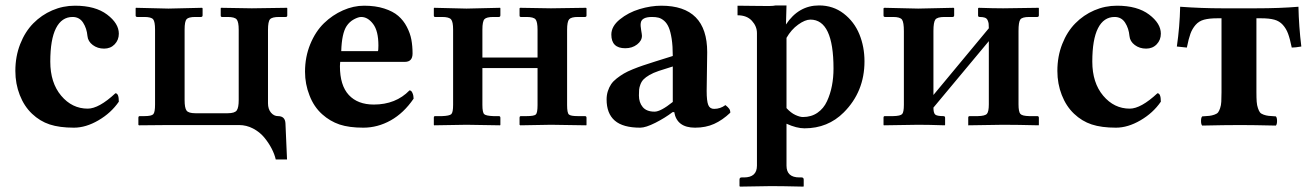

<svg xmlns="http://www.w3.org/2000/svg" viewBox="-20 -465 4885 714"><path d="M421.9 -86.9Q393.1 -44.9 346.2 -17.6Q299.3 9.8 254.9 9.8Q201.2 9.8 164.8 -2.2Q128.4 -14.2 99.1 -42Q69.8 -69.8 53.5 -111.6Q37.1 -153.3 37.1 -201.2Q37.1 -255.4 55.2 -301.3Q73.2 -347.2 103.8 -378.2Q134.3 -409.2 174.3 -426.5Q214.4 -443.8 258.8 -443.8Q334.5 -443.8 378.2 -410.9Q421.9 -377.9 421.9 -339.8Q421.9 -316.4 406.5 -300.3Q391.1 -284.2 367.2 -284.2Q342.8 -284.2 325 -297.6Q307.1 -311 305.2 -331.1Q302.7 -359.4 289.1 -380.6Q275.4 -401.9 250 -401.9Q209.5 -401.9 188.2 -360.1Q167 -318.4 167 -235.8Q167 -157.2 207.5 -109.1Q248 -61 306.2 -61Q347.7 -61 409.2 -118.2Q421.9 -118.2 421.9 -86.9Z M867.7 -354Q867.7 -383.8 860.1 -392.8Q852.5 -401.9 826.7 -401.9H805.7Q800.8 -401.9 800.8 -407.2V-434.1L801.8 -436L916.5 -434.1L1047.4 -436L1048.3 -434.1V-407.2Q1048.3 -401.9 1042.5 -401.9H1017.6Q991.7 -401.9 984.1 -393.3Q976.6 -384.8 976.6 -354V-81.1Q976.6 -59.6 987.5 -46.4Q998.5 -33.2 1013.7 -33.2Q1040 -33.2 1041.5 -6.8L1047.4 127.9H1005.4Q1001 108.4 990 87.2Q979 65.9 962.4 45.9Q945.8 25.9 921.1 12.9Q896.5 0 868.7 0H607.4L496.6 1L494.6 -1V-26.9Q494.6 -33.2 499.5 -33.2H516.6Q543.5 -33.2 550 -40.3Q556.6 -47.4 556.6 -76.2V-355Q556.6 -384.3 549.6 -393.1Q542.5 -401.9 516.6 -401.9H490.7Q484.4 -401.9 484.4 -407.2V-434.1L485.4 -436L606.4 -433.1L731.4 -436L733.4 -434.1V-408.2Q733.4 -401.9 727.5 -401.9H706.5Q681.2 -401.9 673.8 -393.6Q666.5 -385.3 666.5 -355V-92.8Q666.5 -63.5 673.8 -53.7Q681.2 -43.9 706.5 -43.9H826.7Q853 -43.9 860.4 -54.4Q867.7 -64.9 867.7 -92.8Z M1249 -274.9H1385.3Q1387.2 -276.9 1387.2 -295.9Q1387.2 -350.1 1367.4 -376Q1347.7 -401.9 1323.2 -401.9Q1312.5 -401.9 1296.1 -393.1Q1279.8 -384.3 1269 -368.2Q1251 -340.8 1249 -274.9ZM1502.9 -128.9Q1509.8 -128.9 1513.9 -119.1Q1518.1 -109.4 1518.1 -98.1Q1481.4 -44.4 1432.9 -17.3Q1384.3 9.8 1331.1 9.8Q1278.3 9.8 1242.7 -2Q1207 -14.2 1178.2 -40Q1147 -67.9 1130.9 -110.4Q1114.3 -152.3 1114.3 -198.2Q1114.3 -253.4 1133.8 -300.8Q1153.3 -348.1 1184.8 -378.7Q1216.3 -409.2 1255.4 -426.5Q1294.4 -443.8 1334 -443.8Q1376.5 -443.8 1408.9 -433.3Q1441.4 -422.9 1460.9 -406Q1480.5 -389.2 1492.9 -365.2Q1505.4 -341.3 1509.8 -317.4Q1514.2 -293.5 1514.2 -266.1Q1514.2 -234.9 1485.4 -234.9H1245.1Q1245.1 -232.4 1244.6 -227.5Q1244.1 -222.7 1244.1 -219.2Q1244.1 -147.5 1277.1 -111.8Q1310.1 -76.2 1370.1 -76.2Q1451.7 -76.2 1502.9 -128.9Z M1665 -355Q1665 -383.8 1657.5 -392.8Q1649.9 -401.9 1624 -401.9H1598.1Q1593.3 -401.9 1593.3 -407.2V-434.1L1594.2 -436L1714.8 -433.1L1839.8 -436L1840.8 -434.1V-408.2Q1840.8 -401.9 1835 -401.9H1814.9Q1789.1 -401.9 1781.5 -393.6Q1773.9 -385.3 1773.9 -355V-251H1979V-354Q1979 -383.8 1971.7 -392.8Q1964.4 -401.9 1938 -401.9H1917Q1912.1 -401.9 1912.1 -407.2V-434.1L1914.1 -436L2028.8 -434.1L2159.2 -436L2161.1 -434.1V-407.2Q2161.1 -401.9 2155.3 -401.9H2128.9Q2104 -401.9 2096.4 -393.1Q2088.9 -384.3 2088.9 -354V-74.2Q2088.9 -45.4 2095.5 -39.3Q2102.1 -33.2 2128.9 -33.2H2155.3Q2161.1 -33.2 2161.1 -26.9V-1L2160.2 1L2028.8 -1L1915 1L1912.1 -1V-26.9Q1912.1 -33.2 1917 -33.2H1938Q1966.3 -33.2 1972.7 -39.3Q1979 -45.4 1979 -74.2V-211.9H1773.9V-75.2Q1773.9 -46.4 1780.8 -40.3Q1787.6 -34.2 1814.9 -33.2H1835Q1840.8 -33.2 1840.8 -26.9V-1L1839.8 1L1714.8 -1L1594.2 1L1593.3 -1V-27.8Q1593.3 -33.2 1598.1 -33.2H1624Q1651.4 -34.2 1658.2 -40.5Q1665 -46.9 1665 -75.2Z M2487.3 -48.3 2481 -47.9Q2453.6 -26.9 2417.5 -8.5Q2381.3 9.8 2360.8 9.8Q2296.4 9.8 2266.1 -16.6Q2235.8 -43 2235.8 -95.2Q2235.8 -111.8 2240.5 -126.2Q2245.1 -140.6 2252.7 -151.9Q2260.3 -163.1 2273.4 -173.3Q2286.6 -183.6 2299.8 -191.4Q2313 -199.2 2333.5 -207.5Q2354 -215.8 2371.6 -221.7L2415 -235.8L2481.9 -256.8Q2481.9 -293.9 2477.8 -320.6Q2473.6 -347.2 2467 -362.8Q2460.4 -378.4 2450 -387.5Q2439.5 -396.5 2429.2 -399.2Q2418.9 -401.9 2404.8 -401.9Q2365.7 -401.9 2362.8 -379.4Q2361.3 -369.6 2364.3 -353Q2367.2 -336.4 2367.2 -332Q2367.2 -313.5 2349.1 -299.6Q2331.1 -285.6 2305.2 -285.6Q2253.4 -285.6 2253.4 -336.4Q2253.4 -367.2 2284.9 -392.8Q2316.4 -418.5 2358.4 -431.2Q2400.4 -443.8 2439 -443.8Q2609.9 -443.8 2609.9 -271L2607.9 -127Q2607.9 -89.4 2613.8 -74.7Q2619.6 -60.1 2635.7 -60.1Q2658.7 -60.1 2677.7 -74.2Q2687.5 -66.4 2691.7 -60.5Q2695.8 -54.7 2695.8 -45.9Q2666.5 -18.1 2635.5 -4.2Q2604.5 9.8 2564.9 9.8Q2497.1 9.8 2487.3 -48.3ZM2481.9 -217.8 2429.7 -201.2Q2409.2 -194.3 2395 -186Q2380.9 -177.7 2373.3 -169.9Q2365.7 -162.1 2361.6 -151.1Q2357.4 -140.1 2356.7 -131.8Q2356 -123.5 2356 -109.9Q2356 -84 2370.1 -66.9Q2384.3 -49.8 2414.1 -49.8Q2437 -49.8 2481.9 -85.9Z M2904.8 -324.2V-63Q2921.4 -44.9 2938 -37.4Q2954.6 -29.8 2965.8 -29.8Q2997.1 -29.8 3020 -45.7Q3043 -61.5 3055.4 -88.6Q3067.9 -115.7 3073.7 -146Q3079.6 -176.3 3079.6 -210Q3079.6 -392.1 2993.7 -392.1Q2974.1 -392.1 2948.2 -373.5Q2922.4 -355 2904.8 -324.2ZM2794.9 150.9V-341.8Q2794.9 -367.2 2776.1 -387.7Q2757.3 -408.2 2722.7 -408.2V-443.8Q2747.6 -443.8 2785.2 -443.1Q2822.8 -442.4 2840.1 -442.6Q2857.4 -442.9 2864.7 -444.8H2904.8L2902.8 -374Q2949.7 -444.8 3025.9 -444.8Q3078.1 -444.8 3117.4 -414.6Q3156.7 -384.3 3175.8 -337.6Q3194.8 -291 3194.8 -236.8Q3194.8 -124 3117.7 -46.9Q3058.6 12.2 2971.7 12.2Q2942.4 12.2 2904.8 -4.9V150.9Q2904.8 194.8 2952.6 194.8H2960.9Q2968.8 194.8 2968.8 203.1V227.1L2967.8 229Q2886.7 227.1 2847.7 227.1L2731.9 229L2730 227.1V203.1Q2730 194.8 2737.8 194.8H2746.6Q2794.9 194.8 2794.9 150.9Z M3394.5 -433.1 3526.4 -436 3528.3 -434.1V-408.2Q3528.3 -401.9 3522.5 -401.9H3492.2Q3465.3 -401.9 3458.3 -392.1Q3451.2 -382.3 3451.2 -350.1V-111.8L3657.2 -359.9Q3657.2 -371.1 3656.5 -377Q3655.8 -382.8 3652.8 -389.6Q3649.9 -396.5 3642.8 -399.2Q3635.7 -401.9 3623.5 -401.9Q3617.2 -401.9 3617.2 -407.2V-434.1L3619.6 -436Q3674.3 -434.1 3710.4 -434.1L3842.3 -436L3843.3 -434.1V-408.2Q3843.3 -401.9 3837.4 -401.9H3807.6Q3780.8 -401.9 3774.2 -392.3Q3767.6 -382.8 3767.6 -350.1V-77.1Q3767.6 -49.3 3774.4 -41.5Q3781.2 -33.7 3807.6 -33.2H3837.4Q3843.3 -33.2 3843.3 -26.9V-1L3842.3 1Q3761.2 -1 3710.4 -1L3580.6 1V-1V-27.8Q3580.6 -33.2 3586.4 -33.2H3616.2Q3643.1 -33.7 3650.1 -41.7Q3657.2 -49.8 3657.2 -77.1V-312L3451.2 -64.9Q3451.2 -45.4 3457.5 -39.3Q3463.9 -33.2 3488.3 -33.2Q3494.6 -33.2 3494.6 -26.9V-1L3493.2 1Q3433.6 -1 3394.5 -1L3266.6 1L3265.6 -1V-27.8Q3265.6 -33.2 3270.5 -33.2H3301.3Q3328.6 -33.7 3335 -41Q3341.3 -48.3 3341.3 -75.2V-349.1Q3341.3 -381.8 3334.5 -391.8Q3327.6 -401.9 3301.3 -401.9H3271.5Q3265.6 -401.9 3265.6 -407.2V-434.1L3268.6 -436Z M4296.9 -86.9Q4268.1 -44.9 4221.2 -17.6Q4174.3 9.8 4129.9 9.8Q4076.2 9.8 4039.8 -2.2Q4003.4 -14.2 3974.1 -42Q3944.8 -69.8 3928.5 -111.6Q3912.1 -153.3 3912.1 -201.2Q3912.1 -255.4 3930.2 -301.3Q3948.2 -347.2 3978.8 -378.2Q4009.3 -409.2 4049.3 -426.5Q4089.4 -443.8 4133.8 -443.8Q4209.5 -443.8 4253.2 -410.9Q4296.9 -377.9 4296.9 -339.8Q4296.9 -316.4 4281.5 -300.3Q4266.1 -284.2 4242.2 -284.2Q4217.8 -284.2 4200 -297.6Q4182.1 -311 4180.2 -331.1Q4177.7 -359.4 4164.1 -380.6Q4150.4 -401.9 4125 -401.9Q4084.5 -401.9 4063.2 -360.1Q4042 -318.4 4042 -235.8Q4042 -157.2 4082.5 -109.1Q4123 -61 4181.2 -61Q4222.7 -61 4284.2 -118.2Q4296.9 -118.2 4296.9 -86.9Z M4522.5 -122.1V-397H4507.3Q4476.6 -397 4457.5 -391.8Q4438.5 -386.7 4426 -372.3Q4413.6 -357.9 4407 -339.8Q4400.4 -321.8 4393.6 -288.1L4356.4 -292Q4367.2 -365.7 4368.7 -439.9Q4448.7 -434.1 4524.4 -434.1H4650.4Q4739.7 -434.1 4808.6 -439.9Q4810.1 -366.7 4819.3 -292Q4796.9 -288.1 4783.7 -288.1Q4776.9 -321.3 4770 -339.8Q4763.2 -358.4 4750.5 -372.6Q4737.8 -386.7 4719 -391.8Q4700.2 -397 4669.4 -397H4652.3V-122.1Q4652.3 -100.6 4653.3 -86.9Q4654.3 -73.2 4658 -62.7Q4661.6 -52.2 4665.5 -47.1Q4669.4 -42 4679 -38.6Q4688.5 -35.2 4697.8 -34.2Q4707 -33.2 4724.6 -32.2Q4729 -27.8 4729 -15.1Q4729 -2.4 4724.6 2Q4638.7 0 4592.8 0Q4534.7 0 4450.7 2Q4446.3 -2.4 4446.3 -15.1Q4446.3 -27.8 4450.7 -32.2Q4468.3 -33.2 4477.3 -34.2Q4486.3 -35.2 4496.1 -38.6Q4505.9 -42 4509.8 -47.1Q4513.7 -52.2 4517.3 -62.7Q4521 -73.2 4521.7 -86.9Q4522.5 -100.6 4522.5 -122.1Z"/></svg>

Font: Linux Libertine G
Style: Bold
Weight: 700
Designer: Philipp H. Poll
Foundry: Philipp H. Poll
Version: Version 5.0.3